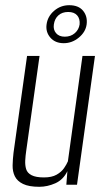

<svg xmlns="http://www.w3.org/2000/svg" viewBox="-20 -710 408 738"><path d="M131 8Q91 8 68.5 -3Q46 -14 37 -32.5Q28 -51 28.5 -74.5Q29 -98 32 -123L84 -495H132L81 -132Q78 -112 77 -93.5Q76 -75 80.5 -60Q85 -45 101.5 -36.5Q118 -28 149 -28Q179 -28 197.5 -38.5Q216 -49 226 -63.5Q236 -78 241 -90L297 -495H345L276 0H235L239 -52Q223 -19 192.5 -5.5Q162 8 131 8ZM225 -544Q192 -544 173.5 -565.5Q155 -587 159 -616Q163 -647 188 -668.5Q213 -690 246 -690Q282 -690 299.5 -668.5Q317 -647 313 -616Q309 -587 283 -565.5Q257 -544 225 -544ZM229 -569Q252 -569 267.5 -582.5Q283 -596 286 -616Q288 -638 276.5 -651Q265 -664 242 -664Q219 -664 204.5 -651Q190 -638 187 -616Q184 -596 195.5 -582.5Q207 -569 229 -569Z"/></svg>

Font: Alumni Sans Light
Style: Italic
Weight: 300
Italic angle: -8°
Version: Version 1.016